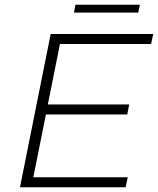

<svg xmlns="http://www.w3.org/2000/svg" viewBox="-20 -787 664 807"><path d="M232 -602 181 -348H523L515 -306H173L120 -42H517L508 0H64L193 -644H624L615 -602ZM297 -767H568L561 -734H291Z"/></svg>

Font: Montserrat Ace
Style: Light Italic
Weight: 300
Italic angle: -11.3°
Designer: Julieta Ulanovsky
Foundry: Julieta Ulanovsky
Version: Version 1